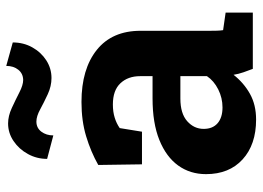

<svg xmlns="http://www.w3.org/2000/svg" viewBox="-131 -683 825 603"><g transform="rotate(-90 281.5 -381.5)"><path d="M207.5 10.3Q128.9 10.3 82.5 -32Q36.1 -74.2 36.1 -147Q36.1 -196.8 63.2 -234.4Q90.3 -272 143.3 -293.5Q196.3 -314.9 273.9 -314.9H343.8V-354Q343.8 -392.1 321.5 -415.8Q299.3 -439.5 254.9 -439.5Q231.9 -439.5 213.6 -433.8Q195.3 -428.2 180.7 -418L169.4 -348.1H66.9L64.9 -485.4Q106.4 -508.8 154.8 -523.4Q203.1 -538.1 262.7 -538.1Q366.2 -538.1 426.3 -490Q486.3 -441.9 486.3 -352.5V-134.8Q486.3 -124 486.6 -113.5Q486.8 -103 488.3 -93.3L543.5 -85.4V0H366.7Q361.3 -13.7 356 -29.3Q350.6 -44.9 348.1 -60.5Q322.8 -28.3 288.3 -9Q253.9 10.3 207.5 10.3ZM245.6 -95.2Q275.4 -95.2 302.2 -108.6Q329.1 -122.1 343.8 -144V-227.5H273.4Q226.6 -227.5 202.4 -206.1Q178.2 -184.6 178.2 -154.3Q178.2 -126 196 -110.6Q213.9 -95.2 245.6 -95.2ZM157.7 -626.5 84 -646Q84 -678.7 99.4 -706.5Q114.7 -734.4 140.1 -751.5Q165.5 -768.6 195.3 -768.6Q218.8 -768.6 244.1 -756.8Q269.5 -745.1 292.7 -733.2Q315.9 -721.2 332 -721.2Q352.1 -721.7 364 -736.6Q376 -751.5 376 -774.4L449.7 -753.9Q449.7 -720.2 434.3 -692.6Q418.9 -665 393.6 -648.7Q368.2 -632.3 337.9 -632.3Q312.5 -632.3 287.1 -644Q261.7 -655.8 239.7 -667.7Q217.8 -679.7 201.2 -679.7Q181.2 -679.7 169.4 -664.1Q157.7 -648.4 157.7 -626.5Z"/></g></svg>

Font: Robotiche
Style: Bold
Weight: 700
Designer: Google
Version: Version 2.001